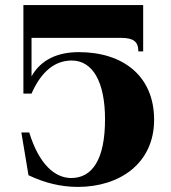

<svg xmlns="http://www.w3.org/2000/svg" viewBox="-20 -720 671 755"><path d="M524 -518H543V-700H72V-352H104C144 -443 199 -482 262 -482C344 -482 393 -399 393 -251C393 -93 343 -20 260 -20C197 -20 134 -72 95 -199H64L92 -31C155 -1 219 15 286 15C450 15 586 -77 586 -249C586 -421 464 -515 290 -515C209 -515 142 -487 104 -420V-571H457C505 -571 524 -556 524 -518Z"/></svg>

Font: Sprat
Style: Bold
Weight: 700
Designer: Ethan Nakache
Foundry: Collletttivo
Version: Version 2.000;Glyphs 3.2 (3217)